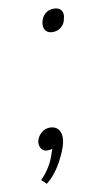

<svg xmlns="http://www.w3.org/2000/svg" viewBox="-76 -540 377 704"><g transform="rotate(-10 112.5 -188.0)"><path d="M126 -449Q126 -456 127 -460Q131 -479 144 -490.5Q157 -502 176 -502Q192 -502 200.5 -494Q209 -486 209 -472Q209 -468 207 -460Q204 -441 190.5 -429.5Q177 -418 158 -418Q143 -418 134.5 -426.5Q126 -435 126 -449ZM22 109Q61 70 77 18L82 3Q75 6 63 6Q49 6 41.5 -5Q34 -16 36 -32Q40 -50 54 -62.5Q68 -75 86 -75Q106 -75 116.5 -63Q127 -51 127 -31Q127 -1 100.5 49.5Q74 100 40 126Z"/></g></svg>

Font: Trirong ExtraLight
Style: Italic
Weight: 275
Italic angle: -12°
Designer: Katatrad Team
Foundry: CadsonDemak
Version: Version 1.003